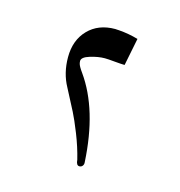

<svg xmlns="http://www.w3.org/2000/svg" viewBox="-60 -346 388 415"><g transform="rotate(15 134.5 -138.5)"><path d="M66.9 -207.5Q66.9 -245.6 89.6 -269Q112.3 -292.5 149.9 -292.5Q151.4 -292.5 154.1 -292.2Q156.7 -292 158.2 -292Q179.7 -290.5 201.7 -284.2L189.5 -223.1Q189.5 -222.7 188.5 -222.7Q182.6 -222.7 167 -224.1Q151.4 -225.6 144.5 -225.6Q129.9 -225.6 112.1 -220.2Q94.2 -214.8 94.2 -206.1Q94.2 -201.7 95.9 -197.5Q97.7 -193.4 101.1 -188.2Q104.5 -183.1 105 -182.6Q154.3 -113.3 160.6 2.9Q161.1 7.8 158.4 11Q155.8 14.2 151.4 14.2Q144.5 14.2 143.6 1.5Q137.2 -24.9 126 -53.2Q114.7 -81.5 107.4 -95.7Q100.1 -109.9 82.5 -143.6Q66.9 -171.9 66.9 -207.5Z"/></g></svg>

Font: Noon
Style: Regular
Weight: 400
Designer: Mohammad Saleh Souzanchi
Foundry: Farsi Font Store
Version: Version 0.09